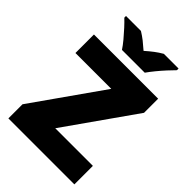

<svg xmlns="http://www.w3.org/2000/svg" viewBox="-267 -1036 1144 1144"><g transform="rotate(45 305.5 -463.5)"><path d="M586 0H30V-119L339 -558H37V-714H578V-595L269 -156H586ZM220 -767Q205 -790 182.5 -817Q160 -844 136.5 -869.5Q113 -895 94 -913V-927H220Q246 -911 267.5 -894Q289 -877 315 -854Q341 -877 364 -894.5Q387 -912 413 -927H537V-913Q520 -896 496.5 -870.5Q473 -845 450.5 -817.5Q428 -790 412 -767Z"/></g></svg>

Font: Noto Sans Meetei Mayek Black
Style: Regular
Weight: 900
Designer: Monotype Design Team and Neelakash Kshetrimayum
Foundry: Monotype Imaging Inc.
Version: Version 2.002; ttfautohint (v1.8.4.7-5d5b)